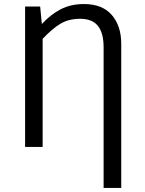

<svg xmlns="http://www.w3.org/2000/svg" viewBox="-20 -720 710 941"><path d="M391.1 -700.2Q481.4 -700.2 527.8 -646.7Q574.2 -593.3 574.2 -504.9V201.2H487.8V-487.8Q487.8 -558.1 460 -593Q432.1 -627.9 373 -627.9Q316.9 -627.9 276.9 -604Q236.8 -580.1 189 -529.8V0H103V-688H176.8L185.1 -602.1Q228.5 -649.4 278.1 -674.8Q327.6 -700.2 391.1 -700.2Z"/></svg>

Font: Fira Sans Book
Style: Regular
Weight: 350
Designer: Carrois Corporate & Edenspiekermann AG
Foundry: Carrois Corporate GbR & Edenspiekermann AG
Version: Version 4.203;PS 004.203;hotconv 1.0.88;makeotf.lib2.5.64775